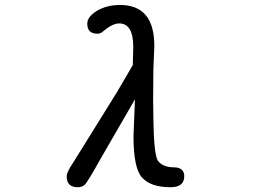

<svg xmlns="http://www.w3.org/2000/svg" viewBox="-20 -742 1040 783"><path d="M252 -22.5Q252 -40 277.3 -77.1L457 -366.2L521.5 -476.6L523.4 -550.8Q523.4 -646.5 465.8 -646.5Q438.5 -646.5 399.4 -613.3Q389.6 -604.5 377 -604.5Q335.9 -604.5 335.9 -645.5Q335.9 -673.8 376 -698.2Q416 -721.7 469.7 -721.7Q609.4 -721.7 609.4 -554.7L605.5 -460.9L604.5 -338.9L605.5 -255.9Q607.4 -117.2 623 -87.9Q642.6 -59.6 690.4 -59.6Q731.4 -58.6 731.4 -23.4Q731.4 21.5 675.8 21.5Q595.7 21.5 560.5 -16.6Q524.4 -53.7 524.4 -186.5L530.3 -336.9L388.7 -91.8Q335.9 2.9 325.2 11.7Q314.5 21.5 296.9 21.5Q252 21.5 252 -22.5Z"/></svg>

Font: jf-openhuninn-1.0
Style: Regular
Weight: 400
Designer: [Kosugi Maru]
      Designed by Motoya company      

      [Varela Round]
      Joe Prince(Latin component); Avraham Co
Foundry: justfont CO.,LTD.
Version: 1.0